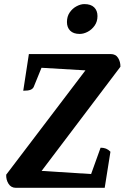

<svg xmlns="http://www.w3.org/2000/svg" viewBox="-20 -900 597 920"><path d="M56.4 0Q33.1 0 20.9 -19.3Q8.7 -38.6 9.7 -63L419.3 -602.2L434.2 -560.2L155.4 -576.6L183.2 -586L141.8 -484.1Q137.8 -474.6 126.6 -469.9Q115.4 -465.2 91.4 -465.2L118.4 -641H510.3Q534.6 -641 546 -622.3Q557.5 -603.5 557 -580.2L151.7 -44.4L150.8 -82.9L442.4 -64.4L410 -47.8L462 -192.3Q476.7 -192.3 488 -187.8Q499.3 -183.3 509.2 -173L481.7 0ZM361.8 -737.4Q331.9 -737.4 316.3 -753Q300.8 -768.6 300.8 -794.4Q300.8 -821.1 313.9 -840.2Q327 -859.4 346.7 -869.9Q366.4 -880.4 384.1 -880.4Q415.4 -880.4 431.2 -864.8Q447.1 -849.3 447.1 -823Q447.1 -796.9 433.7 -777.6Q420.3 -758.4 400.6 -747.9Q380.9 -737.4 361.8 -737.4Z"/></svg>

Font: Petrona
Style: Italic
Weight: 400
Italic angle: -9°
Designer: Ringo R. Seeber
Foundry: Ringo R. Seeber
Version: Version 2.001; ttfautohint (v1.8.3)